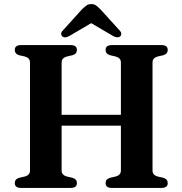

<svg xmlns="http://www.w3.org/2000/svg" viewBox="-20 -921 894 941"><path d="M282 -85Q282 -63 307.5 -56L335.5 -49.5Q357 -43 357 -23.5Q357 0 326 0H83Q52.5 0 52.5 -23.5Q52.5 -43 73.5 -49.5L102 -56Q127 -63 127 -85V-615Q127 -637 102 -644L73.5 -650.5Q52.5 -657 52.5 -676.5Q52.5 -700 83 -700H326Q357 -700 357 -676.5Q357 -657 335.5 -650.5L307.5 -644Q282 -637 282 -615V-358.5H572.5V-615Q572.5 -637 547 -644L519 -650.5Q497.5 -657 497.5 -676.5Q497.5 -700 528.5 -700H771.5Q802 -700 802 -676.5Q802 -657 781 -650.5L752.5 -644Q727.5 -637 727.5 -615V-85Q727.5 -63 752.5 -56L781 -49.5Q802 -43 802 -23.5Q802 0 771.5 0H528.5Q497.5 0 497.5 -23.5Q497.5 -43 519 -49.5L547 -56Q572.5 -63 572.5 -85V-305H282ZM320.5 -745Q298.5 -732 285.5 -742.5Q280.5 -746.5 279.8 -754.5Q279 -762.5 288 -771.5L381.5 -875Q393.5 -886.5 403.2 -893.8Q413 -901 427.5 -901Q442 -901 451.5 -893.8Q461 -886.5 472.5 -875L566.5 -771.5Q575 -762.5 574.5 -754.5Q574 -746.5 569 -742.5Q556 -732.5 533.5 -745L427 -807.5Z"/></svg>

Font: Fraunces 9pt S000 SemiBold
Style: Regular
Weight: 600
Version: Version 1.000; ttfautohint (v1.8.3)